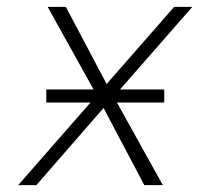

<svg xmlns="http://www.w3.org/2000/svg" viewBox="-20 -540 640 560"><path d="M33 0 244 -241H115V-279H253L119 -520H172L291 -295L488 -520H541L330 -279H459V-241H321L455 0H401L282 -225L86 0Z"/></svg>

Font: Iosevka SS04 XLt Ex Obl
Style: Regular
Weight: 200
Width: 7
Italic angle: -9°
Monospace: yes
Designer: Belleve Invis
Foundry: Belleve Invis
Version: Version 19.0.0; ttfautohint (v1.8.4)